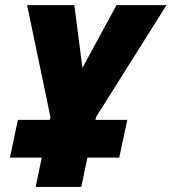

<svg xmlns="http://www.w3.org/2000/svg" viewBox="-20 -734 674 754"><path d="M120.1 0 144 -115.2H19L50.3 -263.2H175.3L178.2 -273.9L86.4 -713.9H272L303.7 -467.3L437.5 -713.9H633.8L357.9 -275.4L354.5 -263.2H480L448.2 -115.2H323.2L299.3 0Z"/></svg>

Font: Open Sans SemiCondensed ExtraBold
Style: Italic
Weight: 800
Width: 4
Italic angle: -12°
Designer: Monotype Design Team
Foundry: Monotype Imaging Inc.
Version: Version 3.003